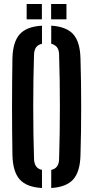

<svg xmlns="http://www.w3.org/2000/svg" viewBox="-20 -937 468 965"><path d="M191 8Q113.5 3.5 79 -35.2Q44.5 -74 42.5 -157Q41.5 -217 41 -278Q40.5 -339 40.5 -400.2Q40.5 -461.5 41 -522.2Q41.5 -583 42.5 -643.5Q44.5 -726 79 -764.8Q113.5 -803.5 191 -808V-717Q171 -712.5 161.5 -699.2Q152 -686 151 -662.5Q149 -601.5 148 -535.5Q147 -469.5 147 -401.5Q147 -333.5 148 -266.8Q149 -200 151 -138Q152 -114.5 161.5 -101Q171 -87.5 191 -83ZM237.5 8V-83Q257.5 -87.5 267 -101Q276.5 -114.5 277 -138Q279 -200 280 -266.8Q281 -333.5 281 -401.5Q281 -469.5 280 -535.5Q279 -601.5 277 -662.5Q276.5 -686 266.8 -699Q257 -712 237.5 -717V-808Q314.5 -803 348.5 -764.5Q382.5 -726 384.5 -643.5Q386.5 -582.5 387.2 -521.5Q388 -460.5 388 -399.5Q388 -338.5 387.2 -277.8Q386.5 -217 384.5 -157Q382.5 -74.5 348.5 -35.8Q314.5 3 237.5 8ZM237 -840V-917H314V-840ZM114 -840V-917H190.5V-840Z"/></svg>

Font: Big Shoulders Stencil Display Thin
Style: Bold
Weight: 700
Version: Version 2.001